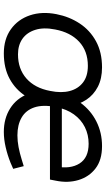

<svg xmlns="http://www.w3.org/2000/svg" viewBox="205 -751 553 1003"><g transform="rotate(90 481.5 -249.5)"><path d="M259 7Q184 7 132.5 -30Q81 -67 60 -129.5Q39 -192 54 -268Q67 -335 102.5 -389Q138 -443 195.5 -474.5Q253 -506 332 -506Q391 -506 433.5 -484Q476 -462 501 -424Q526 -386 534 -336.5Q542 -287 530 -231Q517 -162 482.5 -108Q448 -54 392 -23.5Q336 7 259 7ZM264 -67Q340 -67 390 -111Q440 -155 455 -235Q467 -293 455.5 -337Q444 -381 411 -406.5Q378 -432 324 -432Q247 -432 198 -386.5Q149 -341 134 -261Q122 -201 136 -157Q150 -113 183 -90Q216 -67 264 -67ZM669 7Q599 7 546.5 -26Q494 -59 470.5 -119.5Q447 -180 463 -263Q477 -339 516.5 -393Q556 -447 614.5 -476.5Q673 -506 743 -506Q816 -506 860 -472Q904 -438 920.5 -383Q937 -328 924 -265L918 -234H500L512 -296H883L850 -265Q864 -341 834 -388.5Q804 -436 731 -436Q684 -436 644.5 -416.5Q605 -397 577.5 -359Q550 -321 539 -265Q526 -197 541 -152.5Q556 -108 594 -86Q632 -64 687 -64Q717 -64 748.5 -70Q780 -76 812 -86L848 -97L862 -42L830 -28Q790 -12 748.5 -2.5Q707 7 669 7Z"/></g></svg>

Font: REM Light
Style: Italic
Weight: 300
Italic angle: -11°
Designer: Octavio Pardo
Foundry: Ashler Design
Version: Version 1.005;gftools[0.9.28]